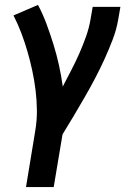

<svg xmlns="http://www.w3.org/2000/svg" viewBox="-20 -548 540 783"><path d="M86 215 124 -16Q131 -58 130.5 -99Q130 -140 125 -180.5Q120 -221 111.5 -260.5Q103 -300 92 -338Q81 -376 67 -413Q53 -450 35 -485L135 -528Q155 -490 170 -449.5Q185 -409 198 -367Q211 -325 220.5 -282Q230 -239 236 -195Q253 -228 270.5 -261.5Q288 -295 303 -329Q318 -363 330.5 -398Q343 -433 349 -468L358 -520H471L462 -468Q455 -427 439.5 -386.5Q424 -346 406 -306.5Q388 -267 367.5 -228Q347 -189 325 -151Q303 -113 280.5 -75Q258 -37 235 0L199 215Z"/></svg>

Font: Iosevka Oblique
Style: Bold
Weight: 700
Italic angle: -9°
Monospace: yes
Designer: Belleve Invis
Foundry: Belleve Invis
Version: Version 32.5.0; ttfautohint (v1.8.4)